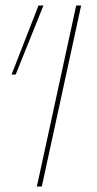

<svg xmlns="http://www.w3.org/2000/svg" viewBox="-20 -678 352 698"><path d="M257 -658H275L132 0H114ZM22 -407 120 -658H138L37 -407Z"/></svg>

Font: Ysabeau Thin
Style: Italic
Weight: 200
Italic angle: -12°
Designer: Christian Thalmann (Catharsis Fonts)
Version: Version 0.003